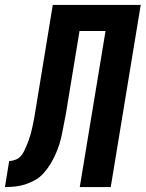

<svg xmlns="http://www.w3.org/2000/svg" viewBox="-61 -755 588 775"><path d="M-41 0 -24 -105Q-13 -105 -0.5 -109.5Q12 -114 21 -123Q30 -132 35.5 -143.5Q41 -155 46 -166.5Q51 -178 55 -189.5Q59 -201 62.5 -213Q66 -225 68.5 -237Q71 -249 73.5 -260.5Q76 -272 78 -284Q80 -296 82 -308L152 -735H507L386 0H261L365 -630H260L205 -296Q201 -275 197 -254.5Q193 -234 189 -213.5Q185 -193 178.5 -172.5Q172 -152 163 -132Q154 -112 142.5 -93Q131 -74 116 -57Q101 -40 82 -29Q63 -18 41.5 -11Q20 -4 -0.5 -2Q-21 0 -41 0Z"/></svg>

Font: Iosevka Extrabold Oblique
Style: Regular
Weight: 800
Italic angle: -9°
Monospace: yes
Designer: Belleve Invis
Foundry: Belleve Invis
Version: Version 32.5.0; ttfautohint (v1.8.4)